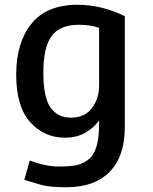

<svg xmlns="http://www.w3.org/2000/svg" viewBox="-20 -566 644 806"><path d="M504 -498V-32Q504 90 440.5 155Q377 220 260 220Q188 220 152.5 210Q117 200 100.5 194.5Q84 189 82 189L105 108Q173 133 225 133Q277 133 303 127Q329 121 352 103Q396 69 396 -45V-61Q378 -33 341 -10.5Q304 12 252 12Q166 12 107 -53Q48 -118 48 -252.5Q48 -387 112 -466.5Q176 -546 305 -546Q406 -546 504 -498ZM396 -207V-449Q360 -462 312 -462Q231 -462 196.5 -414.5Q162 -367 162 -262Q162 -157 192 -114.5Q222 -72 278.5 -72Q335 -72 365.5 -112Q396 -152 396 -207Z"/></svg>

Font: Convergence
Style: Regular
Weight: 400
Designer: Nicolas Silva and John Vargas
Foundry: Nicolas Silva and Jonh Vargas
Version: Version 1.002